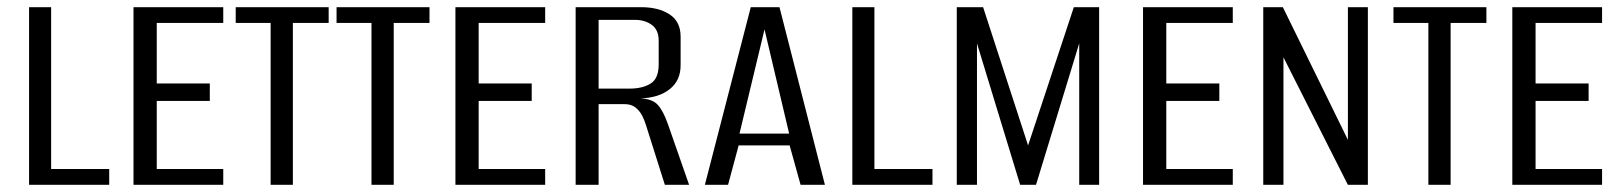

<svg xmlns="http://www.w3.org/2000/svg" viewBox="-20 -515 4508 535"><path d="M61 0V-495H122.5V-44H284.3V0Z M352 0V-495H602.1V-451.1H416.8V-282.4H564.6V-233.7H416.8V-44H602.1V0Z M734.1 0V-451.1H636.8V-495H895.8V-451.1H796.1V0Z M1015.1 0V-451.1H917.8V-495H1176.8V-451.1H1077.1V0Z M1249 0V-495H1499.1V-451.1H1313.8V-282.4H1461.6V-233.7H1313.8V-44H1499.1V0Z M1584 0V-495H1766.3Q1815 -495 1845.7 -475Q1876.5 -455 1876.5 -412.8V-333.2Q1876.5 -290.6 1846.2 -266.6Q1815.9 -242.6 1765.3 -240.8V-240.7Q1797.9 -239.4 1813 -222.7Q1828.1 -206 1840.7 -170.3L1900.2 0H1832.6L1780.1 -166Q1776 -180.1 1768.9 -193.6Q1761.7 -207.1 1750.1 -216Q1738.5 -224.9 1719.4 -224.9H1648V0ZM1648 -268.1H1734.3Q1770.2 -268.1 1792.8 -282.1Q1815.4 -296 1815.4 -335.7V-401.7Q1815.4 -431.8 1796.1 -445.7Q1776.9 -459.6 1750.1 -459.6H1648Z M1944.1 0 2072 -495H2152L2278.6 0H2210.8L2180.3 -109.8H2038.2L2008.7 0ZM2040.6 -142.8H2178.9L2110.3 -433.1Z M2355 0V-495H2416.5V-44H2578.3V0Z M2646 0V-495H2719.4L2844.7 -109.8L2972.2 -495H3042.7V0H2987.2V-394.1L2866.8 0H2822.6L2702.3 -394.1V0Z M3165 0V-495H3415.1V-451.1H3229.8V-282.4H3377.6V-233.7H3229.8V-44H3415.1V0Z M3500 0V-495H3554.6L3735.9 -125.3V-495H3791.5V0H3735.8L3556.3 -355.3V0Z M3960.1 0V-451.1H3862.8V-495H4121.8V-451.1H4022.1V0Z M4194 0V-495H4444.1V-451.1H4258.8V-282.4H4406.6V-233.7H4258.8V-44H4444.1V0Z"/></svg>

Font: Alumni Sans SC Thin
Style: Regular
Weight: 100
Designer: Robert E. Leuschke
Foundry: Robert E. Leuschke
Version: Version 1.018